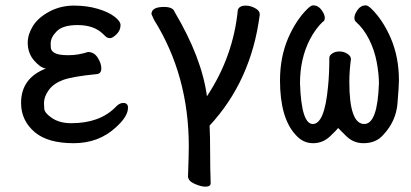

<svg xmlns="http://www.w3.org/2000/svg" viewBox="-20 -513 1540 720"><path d="M256 24Q161 24 112 -16Q59 -60 59 -127Q59 -220 152 -256Q131 -259 107.5 -286.5Q84 -314 84 -353Q84 -384 103.5 -415.5Q123 -447 165 -469.5Q207 -492 257 -492Q306 -492 346.5 -480Q387 -468 409.5 -450.5Q432 -433 432 -419Q432 -399 417 -384.5Q402 -370 393 -370Q383 -370 377 -375.5Q371 -381 366 -386Q332 -419 271 -419Q216 -419 193 -396Q170 -373 170 -350Q170 -348 170.5 -335Q171 -322 185.5 -314Q200 -306 237 -306Q273 -306 310 -318Q333 -318 346.5 -296.5Q360 -275 360 -257Q360 -236 342 -235Q251 -226 216 -213Q181 -200 163 -175.5Q145 -151 145 -125Q145 -122 146 -105.5Q147 -89 175.5 -70Q204 -51 247 -51Q353 -51 412 -110Q427 -127 442 -127Q460 -127 460 -109Q460 -76 414 -35Q350 24 256 24Z M750 187Q734 187 710 176.5Q686 166 685 149Q688 65 688 36Q688 -230 558 -438L548 -460Q548 -487 595 -487Q629 -487 635 -468Q737 -296 756 -152Q855 -301 872 -477Q879 -492 901 -492Q919 -492 936.5 -482.5Q954 -473 954 -460V-457Q922 -210 766 -42Q768 -2 768 56Q768 120 770 174Q770 187 750 187Z M1154 24Q1116 24 1089 -7Q1030 -70 1030 -212Q1030 -299 1061 -371Q1090 -437 1131 -478Q1146 -493 1154 -493Q1173 -493 1185.5 -476Q1198 -459 1198 -446Q1198 -434 1189 -430Q1163 -405 1142 -365Q1105 -293 1105 -201Q1110 -48 1153 -48Q1197 -48 1210 -187Q1215 -235 1215 -296Q1215 -305 1226 -312.5Q1237 -320 1253 -320Q1269 -320 1282.5 -311.5Q1296 -303 1296 -291Q1290 -246 1290 -206Q1290 -48 1346 -48Q1396 -48 1401 -201Q1401 -236 1392.5 -281Q1384 -326 1364 -365.5Q1344 -405 1316 -430Q1309 -435 1309 -446Q1309 -459 1321 -476Q1333 -493 1352 -493Q1360 -493 1375 -478Q1416 -437 1445 -371Q1476 -299 1476 -212Q1476 -191 1470.5 -124.5Q1465 -58 1417 -7Q1390 24 1343 24Q1304 24 1276 -5L1248 -33Q1246 -29 1218.5 -2.5Q1191 24 1154 24Z"/></svg>

Font: LXGW WenKai Mono TC
Style: Bold
Weight: 700
Designer: LXGW / Fontworks Inc.
Foundry: LXGW / Fontworks Inc.
Version: Version 1.330